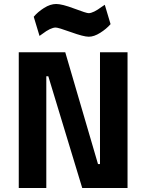

<svg xmlns="http://www.w3.org/2000/svg" viewBox="-20 -942 733 962"><path d="M74 0V-680H307L471 -120H481V-680H619V0H392L222 -560H212V0ZM259 -804Q234 -804 192 -772L178 -762L149 -858Q169 -882 200.5 -902Q232 -922 261.5 -922Q291 -922 352 -899Q413 -876 424 -876Q447 -876 490 -908L505 -918L534 -821Q513 -797 482 -777.5Q451 -758 425 -758Q399 -758 335.5 -781Q272 -804 259 -804Z"/></svg>

Font: Titillium-CLs Web
Style: CLs-Bold
Weight: 700
Version: Version 1.002;PS 57.000;hotconv 1.0.70;makeotf.lib2.5.55311